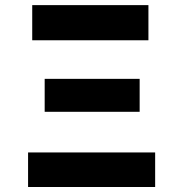

<svg xmlns="http://www.w3.org/2000/svg" viewBox="-20 -748 733 768"><path d="M92.3 0V-138.2H600.6V0ZM108.9 -586.9V-727.5H573.7V-586.9ZM158.7 -300.8V-432.6H538.6V-300.8Z"/></svg>

Font: Inter Extra Bold
Style: Regular
Weight: 800
Designer: Rasmus Andersson
Foundry: rsms
Version: Version 4.000;git-3c8e0fc